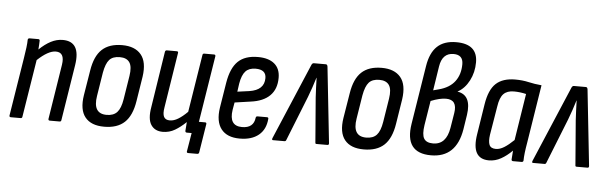

<svg xmlns="http://www.w3.org/2000/svg" viewBox="-50 -868 3697 1168"><g transform="rotate(5 1798.0 -284.0)"><path d="M34 0Q24 0 25 -10L82 -366Q88 -402 91.5 -431Q95 -460 95 -478Q96 -488 106 -488H159Q168 -488 168 -479Q168 -468 167 -453.5Q166 -439 165 -425Q200 -459 235.5 -477.5Q271 -496 308 -496Q419 -496 396 -350L342 -10Q341 0 332 0H272Q262 0 263 -10L316 -345Q328 -422 272 -422Q226 -422 160 -360L104 -10Q103 0 94 0Z M604 8Q524 8 487.5 -37.5Q451 -83 465 -172L490 -325Q504 -414 548 -455Q592 -496 671 -496Q749 -496 786.5 -451Q824 -406 811 -316L787 -165Q773 -75 728.5 -33.5Q684 8 604 8ZM613 -65Q655 -65 677 -89Q699 -113 708 -169L731 -313Q740 -370 722.5 -396Q705 -422 663 -422Q620 -422 599 -398.5Q578 -375 568 -319L545 -175Q527 -65 613 -65Z M962 8Q913 8 890 -27.5Q867 -63 880 -137L933 -478Q935 -488 944 -488H1004Q1015 -488 1013 -478L960 -142Q953 -102 962.5 -83.5Q972 -65 999 -65Q1023 -65 1049.5 -81Q1076 -97 1106 -127L1162 -478Q1163 -488 1172 -488H1232Q1242 -488 1241 -478L1184 -121Q1179 -94 1176 -71L1177 -72H1214Q1224 -72 1222 -61L1194 114Q1192 123 1183 123H1128Q1118 123 1119 114L1138 0H1109Q1099 0 1099 -10Q1100 -22 1101 -36Q1102 -50 1103 -64Q1070 -32 1036 -12Q1002 8 962 8Z M1432 8Q1354 8 1318.5 -38Q1283 -84 1296 -169L1321 -324Q1336 -414 1378.5 -455Q1421 -496 1500 -496Q1565 -496 1600.5 -466.5Q1636 -437 1636 -381Q1636 -312 1596 -272Q1556 -232 1479 -222L1382 -208L1374 -162Q1359 -63 1440 -63Q1511 -63 1518 -127Q1520 -136 1528 -136H1586Q1596 -136 1595 -127Q1590 -62 1547.5 -27Q1505 8 1432 8ZM1393 -275 1466 -285Q1556 -299 1556 -372Q1556 -424 1492 -424Q1452 -424 1430.5 -401Q1409 -378 1400 -325Z M1634 0Q1627 0 1630 -11L1827 -475Q1832 -488 1842 -488H1915Q1924 -488 1926 -475L1976 -11Q1977 0 1967 0H1901Q1893 0 1893 -7L1871 -281Q1869 -310 1868 -341Q1867 -372 1866 -401H1865Q1856 -371 1845.5 -340.5Q1835 -310 1824 -281L1715 -7Q1712 0 1705 0Z M2189 8Q2109 8 2072.5 -37.5Q2036 -83 2050 -172L2075 -325Q2089 -414 2133 -455Q2177 -496 2256 -496Q2334 -496 2371.5 -451Q2409 -406 2396 -316L2372 -165Q2358 -75 2313.5 -33.5Q2269 8 2189 8ZM2198 -65Q2240 -65 2262 -89Q2284 -113 2293 -169L2316 -313Q2325 -370 2307.5 -396Q2290 -422 2248 -422Q2205 -422 2184 -398.5Q2163 -375 2153 -319L2130 -175Q2112 -65 2198 -65Z M2600 8Q2437 8 2466 -173L2523 -530Q2536 -612 2578 -651.5Q2620 -691 2694 -691Q2824 -691 2824 -579Q2824 -518 2797.5 -467Q2771 -416 2728 -393V-392Q2815 -378 2797 -256L2783 -166Q2754 8 2600 8ZM2579 -387 2613 -396Q2678 -413 2710 -455.5Q2742 -498 2742 -561Q2742 -618 2684 -618Q2615 -618 2602 -535ZM2606 -65Q2687 -65 2704 -169L2719 -261Q2732 -343 2662 -343Q2624 -343 2569 -321L2545 -172Q2536 -114 2550.5 -89.5Q2565 -65 2606 -65Z M2954 8Q2844 8 2869 -145L2898 -329Q2912 -419 2953.5 -457.5Q2995 -496 3071 -496Q3116 -496 3152.5 -487.5Q3189 -479 3233 -475L3177 -122Q3164 -48 3164 -10Q3163 0 3153 0H3101Q3091 0 3091 -10Q3092 -22 3093 -36Q3094 -50 3095 -64Q3062 -31 3027 -11.5Q2992 8 2954 8ZM2990 -65Q3014 -65 3040.5 -81.5Q3067 -98 3099 -129L3144 -414Q3106 -423 3069 -423Q3028 -423 3006 -400.5Q2984 -378 2976 -323L2947 -148Q2941 -107 2950 -86Q2959 -65 2990 -65Z M3222 0Q3215 0 3218 -11L3415 -475Q3420 -488 3430 -488H3503Q3512 -488 3514 -475L3564 -11Q3565 0 3555 0H3489Q3481 0 3481 -7L3459 -281Q3457 -310 3456 -341Q3455 -372 3454 -401H3453Q3444 -371 3433.5 -340.5Q3423 -310 3412 -281L3303 -7Q3300 0 3293 0Z"/></g></svg>

Font: Sofia Sans Condensed Medium
Style: Italic
Weight: 500
Italic angle: -9°
Designer: Botio Nikoltchev, Ani Petrova
Foundry: lettersoup
Version: Version 4.101; ttfautohint (v1.8.4.7-5d5b)